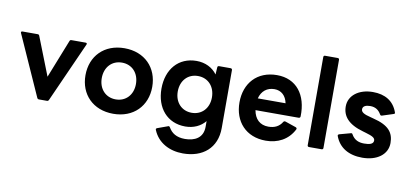

<svg xmlns="http://www.w3.org/2000/svg" viewBox="-89 -1086 3590 1682"><g transform="rotate(10 1706.0 -245.5)"><path d="M279 37H351C358 37 364 33 367 26L606 -508C611 -517 606 -524 596 -524H470C462 -524 457 -521 454 -513L319 -172L185 -513C182 -521 177 -524 169 -524H35C27 -524 22 -520 22 -515C22 -513 23 -510 24 -508L263 26C266 33 272 37 279 37Z M941 48C1121 48 1238 -73 1238 -243C1238 -414 1121 -535 941 -535C761 -535 644 -414 644 -243C644 -73 761 48 941 48ZM789 -243C789 -340 851 -407 941 -407C1031 -407 1093 -340 1093 -243C1093 -147 1031 -80 941 -80C851 -80 789 -147 789 -243Z M1603 284C1779 284 1900 184 1900 6V-510C1900 -519 1894 -524 1885 -524H1784C1775 -524 1769 -520 1769 -510L1765 -447C1725 -502 1660 -535 1582 -535C1422 -535 1320 -416 1320 -243C1320 -71 1422 48 1582 48C1656 48 1718 19 1759 -31V20C1759 119 1685 156 1598 156C1523 156 1479 126 1452 79C1449 74 1445 70 1440 70C1438 70 1436 71 1434 72L1343 105C1337 107 1333 111 1333 116C1333 118 1334 120 1335 123C1379 230 1483 284 1603 284ZM1465 -243C1465 -340 1527 -407 1617 -407C1707 -407 1769 -340 1769 -243C1769 -147 1707 -80 1617 -80C1527 -80 1465 -147 1465 -243Z M2298 48C2402 48 2495 3 2545 -95C2549 -104 2546 -110 2537 -114L2441 -147C2433 -149 2427 -148 2422 -141C2396 -98 2356 -77 2299 -77C2224 -77 2177 -123 2164 -200H2548C2557 -200 2562 -205 2563 -214C2569 -407 2470 -535 2298 -535C2121 -535 2014 -414 2014 -243C2014 -73 2121 48 2298 48ZM2413 -305H2166C2183 -372 2231 -410 2297 -410C2357 -410 2400 -371 2413 -305Z M2682 37H2794C2803 37 2808 32 2808 23V-761C2808 -770 2803 -775 2794 -775H2682C2673 -775 2668 -770 2668 -761V23C2668 32 2673 37 2682 37Z M3157 48C3286 48 3379 -18 3379 -121C3379 -214 3333 -273 3195 -307L3169 -314C3107 -329 3082 -344 3082 -370C3082 -399 3112 -410 3148 -410C3196 -410 3225 -388 3245 -353C3248 -347 3252 -344 3257 -344C3259 -344 3261 -344 3263 -345L3362 -377C3368 -378 3372 -382 3372 -387C3372 -389 3371 -392 3370 -394C3336 -489 3259 -535 3151 -535C3024 -535 2937 -466 2937 -370C2937 -284 2989 -218 3124 -180L3151 -172C3210 -155 3234 -142 3234 -118C3234 -86 3199 -77 3152 -77C3104 -77 3065 -92 3039 -137C3037 -143 3032 -147 3026 -147L3022 -146L2923 -119C2916 -117 2912 -113 2912 -107C2912 -105 2912 -104 2913 -102C2949 -4 3035 48 3157 48Z"/></g></svg>

Font: LINE Seed JP_OTF Bold
Style: Regular
Weight: 700
Designer: LINE & Fontrix & Fontworks
Version: Version 1.009